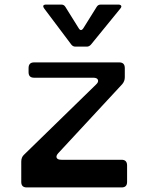

<svg xmlns="http://www.w3.org/2000/svg" viewBox="-20 -820 649 840"><path d="M105 -522Q105 -547 129 -547H502Q526 -547 526 -522V-482Q526 -465 515 -452L235 -150Q224 -138 228 -129.5Q232 -121 249 -121H512Q536 -121 536 -96V-24Q536 0 512 0H97Q73 0 73 -24V-113Q73 -132 85 -143L400 -450Q412 -461 408.5 -470.5Q405 -480 388 -480H129Q105 -480 105 -504ZM174 -782Q161 -800 183 -800H248Q260 -800 266 -790L324 -697Q334 -680 345 -697L403 -790Q409 -800 421 -800H497Q507 -800 510 -795Q513 -790 506 -782L378 -625Q370 -616 360 -616H310Q299 -616 292 -625Z"/></svg>

Font: OpenDyslexic 3
Style: Regular
Weight: 400
Designer: Abelardo Gonzalez
Version: Version 1.000;PS 001.001;hotconv 1.0.56